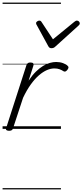

<svg xmlns="http://www.w3.org/2000/svg" viewBox="-20 -1000 639 1490"><path d="M50 15Q38 15 30.5 10Q23 5 28 -7L185 -494Q190 -506 196.5 -510.5Q203 -515 216 -515Q232 -515 237.5 -508.5Q243 -502 239 -490L202 -374Q230 -416 258.5 -444Q287 -472 314.5 -488.5Q342 -505 367.5 -512Q393 -519 416 -519Q445 -519 469.5 -510Q494 -501 505 -489Q512 -483 511.5 -476Q511 -469 503 -458Q494 -447 487 -445Q480 -443 473 -447Q460 -456 442.5 -462.5Q425 -469 402 -469Q374 -469 344 -456Q314 -443 282.5 -416Q251 -389 219.5 -345.5Q188 -302 159 -241L81 -4Q78 6 71 10.5Q64 15 50 15ZM577 -840Q586 -840 592.5 -833.5Q599 -827 599 -819Q599 -813 596.5 -809.5Q594 -806 590 -802L410 -639Q402 -631 394.5 -628.5Q387 -626 379 -626Q372 -626 366 -629Q360 -632 355 -641L266 -804Q263 -808 261.5 -812Q260 -816 260 -820Q260 -829 269 -834.5Q278 -840 284 -840Q291 -840 295 -837.5Q299 -835 302 -830L391 -695L556 -830Q563 -835 567 -837.5Q571 -840 577 -840ZM0 460H453V470H0ZM0 -20H453V0H0ZM0 -505H453V-500H0ZM0 -980H453V-970H0Z"/></svg>

Font: Playwrite NO Guides
Style: Regular
Weight: 400
Designer: Veronika Burian, José Scaglione
Foundry: TypeTogether
Version: Version 1.003